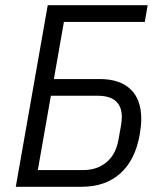

<svg xmlns="http://www.w3.org/2000/svg" viewBox="-20 -716 640 736"><path d="M163 -696H546L535 -632H225L186.5 -413H362Q439.5 -413 480.5 -373.8Q521.5 -334.5 521.5 -260Q521.5 -235 516 -202Q499 -103.5 441.8 -51.8Q384.5 0 293.5 0H40.5ZM434.5 -182.5 444 -235.5Q447 -253 447 -267.5Q447 -349 353.5 -349H175L125 -64H298.5Q352 -64 388.2 -94Q424.5 -124 434.5 -182.5Z"/></svg>

Font: JuliaMono Light
Style: Italic
Weight: 300
Italic angle: -9°
Monospace: yes
Designer: cormullion
Foundry: corm
Version: Version 0.054; ttfautohint (v1.8.4)